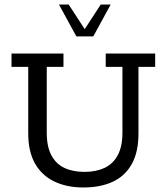

<svg xmlns="http://www.w3.org/2000/svg" viewBox="-20 -820 738 850"><path d="M349 10Q275 10 219.5 -17Q164 -44 134.5 -97Q105 -150 105 -229V-524H31V-583H261V-524H187V-232Q187 -171 207.5 -132.5Q228 -94 265.5 -76.5Q303 -59 354 -59Q405 -59 442.5 -76.5Q480 -94 501 -132.5Q522 -171 522 -232V-524H448V-583H667V-524H593V-229Q593 -147 563.5 -94Q534 -41 479.5 -15.5Q425 10 349 10ZM318 -659 241 -800H284L355 -691L426 -800H470L393 -659Z"/></svg>

Font: Rokkitt SemiBold
Style: Regular
Weight: 400
Version: Version 3.103